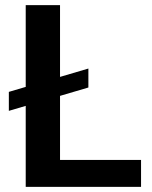

<svg xmlns="http://www.w3.org/2000/svg" viewBox="-20 -731 593 751"><path d="M214.8 -105.5V-356L325.7 -388.7V-462.9L214.8 -430.2V-710.9H80.6V-391.1L14.6 -371.6V-297.4L80.6 -316.9V0H531.7V-105.5Z"/></svg>

Font: Vazirmatn SemiBold
Style: Regular
Weight: 600
Designer: Saber Rastikerdar
Foundry: Saber Rastikerdar
Version: Version 33.003